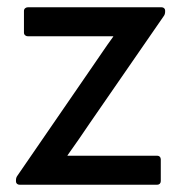

<svg xmlns="http://www.w3.org/2000/svg" viewBox="-20 -509 499 529"><path d="M34 0H413C419 0 423 -4 423 -10V-70C423 -76 419 -80 413 -80H264C231 -80 200 -80 166 -80V-81C188 -112 209 -142 229 -172L430 -463C434 -468 435 -472 435 -478V-480C435 -485 431 -489 425 -489H57C51 -489 46 -485 46 -479V-419C46 -413 51 -409 57 -409H184C219 -409 255 -409 292 -409V-408C272 -381 254 -353 235 -326L28 -25C25 -21 24 -17 24 -12V-9C24 -4 28 0 34 0Z"/></svg>

Font: Sofia Sans Cond SemiBold
Style: Regular
Weight: 600
Width: 3
Designer: Botio Nikoltchev, Ani Petrova
Foundry: lettersoup
Version: Version 4.100